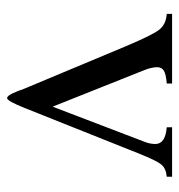

<svg xmlns="http://www.w3.org/2000/svg" viewBox="-2 -488 504 540"><g transform="rotate(90 250.0 -218.0)"><path d="M477 -450V-435Q454 -433 443 -420Q432 -407 412 -357L284 -36Q264 14 256 14Q248 14 238 -12Q236 -15 234 -22Q232 -29 230 -33L110 -320Q78 -396 63 -414.5Q48 -433 19 -435V-450H215V-435Q189 -433 179 -427Q169 -421 169 -408Q169 -392 178 -370L280 -114L379 -373Q385 -388 385 -403Q385 -431 338 -435V-450Z"/></g></svg>

Font: STIX
Style: Regular
Weight: 400
Designer: MicroPress Inc., with final additions and corrections provided by Coen Hoffman, Elsevier (retired)
Version: Version 1.1.1